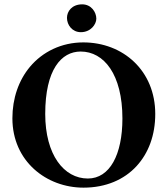

<svg xmlns="http://www.w3.org/2000/svg" viewBox="-20 -853 770 883"><path d="M694 -329C694 -528 546 -658 363 -658C263 -658 176 -615 118 -546C66 -484 37 -401 37 -309C37 -111 194 10 364 10C467 10 551 -27 608 -89C663 -149 694 -231 694 -329ZM351 -616C458 -616 543 -511 543 -308C543 -142 485 -32 384 -32C274 -32 188 -141 188 -329C188 -533 262 -616 351 -616ZM288 -771C288 -738 312 -705 352 -705C397 -705 423 -741 423 -767C423 -797 400 -833 358 -833C311 -833 288 -801 288 -771Z"/></svg>

Font: Libertinus Serif
Style: Bold
Weight: 700
Designer: Philipp H. Poll, Khaled Hosny
Foundry: Caleb Maclennan
Version: Version 7.050;RELEASE